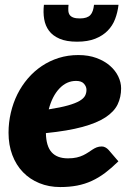

<svg xmlns="http://www.w3.org/2000/svg" viewBox="-20 -748 534 776"><path d="M287.5 -421Q249 -421 220 -390.2Q191 -359.5 177 -306Q225 -313.5 255 -322Q285 -330.5 301.5 -340.2Q318 -350 323.8 -361Q329.5 -372 329.5 -385Q329.5 -398 319.5 -409.5Q309.5 -421 287.5 -421ZM458.5 -96Q431 -69 404.8 -49.2Q378.5 -29.5 350.8 -16.8Q323 -4 291.8 2Q260.5 8 223.5 8Q177.5 8 139 -7.8Q100.5 -23.5 72.8 -52.2Q45 -81 29.8 -121.5Q14.5 -162 14.5 -211.5Q14.5 -253 23.8 -292.5Q33 -332 50.2 -366.8Q67.5 -401.5 92.5 -430.8Q117.5 -460 148.8 -481Q180 -502 217.2 -513.8Q254.5 -525.5 296.5 -525.5Q338 -525.5 370.2 -513.5Q402.5 -501.5 424.5 -482.2Q446.5 -463 458 -439Q469.5 -415 469.5 -391Q469.5 -355.5 455.5 -326.2Q441.5 -297 406.8 -274Q372 -251 313.2 -235Q254.5 -219 165.5 -210Q166.5 -157 188.8 -132.5Q211 -108 254.5 -108Q275 -108 290 -111.5Q305 -115 316.2 -120.5Q327.5 -126 336.5 -132Q345.5 -138 353.8 -143.5Q362 -149 371 -152.5Q380 -156 391.5 -156Q399 -156 406 -152.2Q413 -148.5 418.5 -142.5ZM291.5 -579.5Q248.5 -579.5 220.8 -591.5Q193 -603.5 178 -623.8Q163 -644 158.5 -671Q154 -698 157.5 -728.5H257Q255.5 -715 256.2 -704.5Q257 -694 262 -687.2Q267 -680.5 276.8 -677Q286.5 -673.5 302.5 -673.5Q318 -673.5 328.5 -677Q339 -680.5 345.2 -687.2Q351.5 -694 355 -704.5Q358.5 -715 360 -728.5H459Q455.5 -698 445.2 -671Q435 -644 415 -623.8Q395 -603.5 364.8 -591.5Q334.5 -579.5 291.5 -579.5Z"/></svg>

Font: Lato ExtraBold
Style: Italic
Weight: 800
Italic angle: -7°
Designer: Lukasz Dziedzic with Adam Twardoch and Botio Nikoltchev
Foundry: tyPoland Lukasz Dziedzic
Version: Version 2.015; 2015-08-06; http://www.latofonts.com/